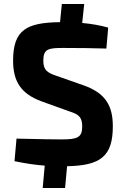

<svg xmlns="http://www.w3.org/2000/svg" viewBox="-20 -813 617 953"><path d="M268 -434C215 -451 195 -464 195 -512C195 -571 221 -575 294 -575C367 -575 450 -574 508 -572L517 -676C475 -688 431 -695 388 -699L398 -793H287L278 -703C112 -701 45 -665 45 -512C45 -410 83 -348 186 -310L322 -261C369 -246 388 -234 388 -185C388 -132 366 -121 287 -121C244 -121 187 -122 62 -125L52 -13C109 -1 160 6 202 9L192 120H303L313 12C479 9 540 -37 540 -186C540 -287 505 -350 396 -389Z"/></svg>

Font: SnT
Style: Bold
Weight: 700
Designer: Natanael Gama
Version: Version 1.001;PS 001.001;hotconv 1.0.70;makeotf.lib2.5.58329